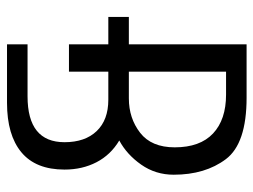

<svg xmlns="http://www.w3.org/2000/svg" viewBox="-110 -630 740 561"><g transform="rotate(-90 260.5 -350.0)"><path d="M30 -213Q30 -266 59.5 -308Q89 -350 130 -372Q88 -397 66.5 -438.5Q45 -480 45 -532Q45 -616 95.5 -658Q146 -700 240 -700H411V-640H259Q125 -640 125 -532Q125 -472 157.5 -438Q190 -404 249 -404H331V-519H411V-404H491V-344H411V0H255Q121 0 75.5 -60.5Q30 -121 30 -213ZM331 -60V-344H253Q195 -344 152.5 -311Q110 -278 110 -210Q110 -136 150.5 -98Q191 -60 264 -60Z"/></g></svg>

Font: Homenaje
Style: Regular
Weight: 400
Designer: Constanza Artigas Preller, Agustina Mingote
Foundry: Constanza Artigas Preller, Agustina Mingote
Version: Version 1.100